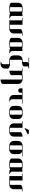

<svg xmlns="http://www.w3.org/2000/svg" viewBox="2823 -3555 1040 6726"><g transform="rotate(90 3343.0 -192.0)"><path d="M77.1 -77.1V-308.1Q77.1 -371.6 122.1 -416.5Q166.5 -460.9 231 -460.9H384.8Q421.4 -460.9 450.2 -448.2Q487.8 -461.9 538.1 -460.9V-96.2Q538.1 -64 561 -42Q584 -20 615.2 -19V0H538.1Q490.2 0 453.1 -24.9Q417 0 308.1 0H231Q167 0 122.1 -22Q77.1 -43.9 77.1 -77.1ZM231 -38.1Q231 -19 308.1 -19Q384.8 -19 384.8 -38.1V-422.9Q384.8 -441.9 308.1 -441.9Q231 -441.9 231 -422.9Z M614.7 -441.9V-460.9H845.7V-19H922.9Q999.5 -19 999.5 -38.1V-384.8Q999.5 -416.5 1044.9 -439Q1089.4 -460.9 1152.8 -460.9H1230V-441.9H1152.8V-153.8Q1152.8 -89.8 1107.9 -44.9Q1063 0 999.5 0H691.9V-441.9Z M1306.6 -77.1V-308.1Q1306.6 -371.6 1351.6 -416.5Q1396 -460.9 1460.4 -460.9H1614.3Q1650.9 -460.9 1679.7 -448.2Q1717.3 -461.9 1767.6 -460.9V-96.2Q1767.6 -64 1790.5 -42Q1813.5 -20 1844.7 -19V0H1767.6Q1719.7 0 1682.6 -24.9Q1646.5 0 1537.6 0H1460.4Q1396.5 0 1351.6 -22Q1306.6 -43.9 1306.6 -77.1ZM1460.4 -38.1Q1460.4 -19 1537.6 -19Q1614.3 -19 1614.3 -38.1V-422.9Q1614.3 -441.9 1537.6 -441.9Q1460.4 -441.9 1460.4 -422.9Z M1921.4 -308.1Q1921.4 -371.1 1966.3 -416Q2011.2 -460.9 2081.5 -460.9Q2152.3 -460.9 2152.3 -481V-615.2Q2152.3 -650.4 2204.1 -672.9H1998V-691.9H2382.3V-672.9Q2305.2 -672.9 2305.2 -653.8V-519Q2305.2 -487.3 2260.3 -464.4Q2215.8 -441.9 2145 -441.9Q2075.2 -441.9 2075.2 -422.9V-38.1Q2075.2 -19 2152.3 -19H2229Q2293.5 -19 2337.9 3.4Q2382.3 25.9 2382.3 58.1V153.8Q2382.3 218.3 2337.4 263.2Q2292.5 308.1 2229 308.1H2152.3V288.1Q2184.1 288.1 2206.1 266.1Q2228.5 243.2 2229 210.9V19Q2229 0 2152.3 0H2075.2Q2011.2 0 1966.3 -44.9Q1921.4 -89.8 1921.4 -153.8ZM2075.2 -4.9Z M2381.8 -460.9H2459Q2510.3 -460.9 2547.9 -448.2Q2575.2 -460.9 2612.8 -460.9H2766.6Q2830.6 -460.9 2875.5 -416Q2919.9 -371.6 2919.9 -308.1V231Q2919.9 262.7 2875 285.6Q2830.6 308.1 2766.6 308.1V-422.9Q2766.6 -441.9 2689.9 -441.9Q2612.8 -441.9 2612.8 -422.9V-77.1Q2612.8 -44.9 2567.9 -22Q2523.4 0 2459 0V-441.9H2381.8Z M3073.7 -384.8V-460.9H3611.8V-441.9H3457.5V-96.2Q3457.5 -64 3480.5 -42Q3503.4 -20 3534.7 -19V0H3457.5Q3394 0 3349.1 -44.9Q3304.7 -89.4 3304.7 -153.8V-441.9H3227.5V-384.8Q3227.5 -353 3204.6 -330.1Q3182.6 -308.1 3150.4 -308.1Q3118.7 -308.1 3095.7 -330.1Q3073.7 -350.6 3073.7 -384.8Z M3688.5 -308.1Q3688.5 -371.6 3733.4 -416.5Q3777.8 -460.9 3842.3 -460.9H3996.1Q4060.1 -460.9 4105 -416Q4149.4 -371.6 4149.4 -308.1V-153.8Q4149.4 -89.8 4104.5 -44.9Q4059.6 0 3996.1 0H3842.3Q3778.3 0 3733.4 -44.9Q3688.5 -89.8 3688.5 -153.8ZM3842.3 -38.1Q3842.3 -19 3919.4 -19Q3996.1 -19 3996.1 -38.1V-422.9Q3996.1 -441.9 3919.4 -441.9Q3842.3 -441.9 3842.3 -422.9Z M4226.1 -441.9V-460.9H4457V-38.1Q4457 -19 4534.2 -19Q4610.8 -19 4610.8 -38.1V-384.8Q4610.8 -416.5 4656.2 -439Q4700.7 -460.9 4764.2 -460.9V-153.8Q4764.2 -89.8 4719.2 -44.9Q4674.3 0 4610.8 0H4457Q4393.1 0 4348.1 -44.9Q4303.2 -89.8 4303.2 -153.8V-441.9ZM4457 -527.8 4534.2 -682.1H4649.9Q4666 -682.1 4677.2 -670.9Q4688 -660.2 4688 -644Z M4918 -153.8V-308.1Q4918 -372.6 4962.9 -416Q5007.8 -460.9 5071.8 -460.9H5456.1V-441.9H5300.8Q5378.9 -397.9 5378.9 -308.1V-153.8Q5378.9 -89.8 5334 -44.9Q5289.1 0 5225.6 0H5071.8Q5007.8 0 4962.9 -44.9Q4918 -89.8 4918 -153.8ZM5071.8 -38.1Q5071.8 -19 5148.9 -19Q5225.6 -19 5225.6 -38.1V-441.9H5148.9Q5071.8 -441.9 5071.8 -422.9Z M5532.7 -77.1V-308.1Q5532.7 -371.6 5577.6 -416.5Q5622.1 -460.9 5686.5 -460.9H5840.3Q5877 -460.9 5905.8 -448.2Q5943.4 -461.9 5993.7 -460.9V-96.2Q5993.7 -64 6016.6 -42Q6039.6 -20 6070.8 -19V0H5993.7Q5945.8 0 5908.7 -24.9Q5872.6 0 5763.7 0H5686.5Q5622.6 0 5577.6 -22Q5532.7 -43.9 5532.7 -77.1ZM5686.5 -38.1Q5686.5 -19 5763.7 -19Q5840.3 -19 5840.3 -38.1V-422.9Q5840.3 -441.9 5763.7 -441.9Q5686.5 -441.9 5686.5 -422.9Z M6070.3 -441.9V-460.9H6301.3V-19H6378.4Q6455.1 -19 6455.1 -38.1V-384.8Q6455.1 -416.5 6500.5 -439Q6544.9 -460.9 6608.4 -460.9H6685.5V-441.9H6608.4V-153.8Q6608.4 -89.8 6563.5 -44.9Q6518.6 0 6455.1 0H6147.5V-441.9Z"/></g></svg>

Font: Hjet
Style: Regular
Weight: 400
Designer: T. Christopher White
Version: Version 1.2